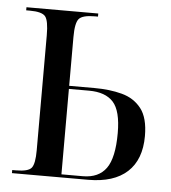

<svg xmlns="http://www.w3.org/2000/svg" viewBox="-44 -577 552 618"><g transform="rotate(5 232.0 -268.0)"><path d="M17 0V-10H29Q69 -10 79.5 -23.5Q90 -37 90 -80V-452Q90 -499 79 -512.5Q68 -526 29 -526H17V-536H249V-526H239Q199 -526 187.5 -512.5Q176 -499 176 -454V-296H258Q307 -296 346.5 -285.5Q386 -275 409.5 -245Q433 -215 433 -156Q433 -80 389.5 -40Q346 0 263 0ZM245 -10Q296 -10 320.5 -44Q345 -78 345 -158Q345 -230 319.5 -258Q294 -286 241 -286H176V-10Z"/></g></svg>

Font: Noto Serif Display ExtraCondensed
Style: Regular
Weight: 400
Width: 2
Designer: Monotype Design Team
Foundry: Monotype Imaging Inc.
Version: Version 2.009